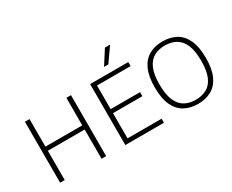

<svg xmlns="http://www.w3.org/2000/svg" viewBox="-112 -1209 1965 1623"><g transform="rotate(-30 870.5 -397.0)"><path d="M93.5 0V-595H138.5V-326H498V-595H543V0H498V-285.5H138.5V0Z M730 0V-595H1102.5V-555.5H774.5V-39.5H1107V0ZM760 -285.5V-325H1061.5V-285.5ZM904.5 -662 992.5 -799.5H1043L946.5 -662Z M1438.5 7Q1364 7 1307.8 -23.8Q1251.5 -54.5 1220.2 -121.8Q1189 -189 1189 -297Q1189 -405.5 1220.5 -472.8Q1252 -540 1308.2 -571Q1364.5 -602 1438.5 -602Q1513.5 -602 1569.8 -571Q1626 -540 1657.2 -472.8Q1688.5 -405.5 1688.5 -297Q1688.5 -189 1657.2 -122Q1626 -55 1569.5 -24Q1513 7 1438.5 7ZM1438.5 -33Q1499.5 -33 1545.5 -58Q1591.5 -83 1616.8 -140.8Q1642 -198.5 1642 -296Q1642 -395 1616.5 -453.2Q1591 -511.5 1545.2 -536.8Q1499.5 -562 1438.5 -562Q1378 -562 1332.5 -537Q1287 -512 1261.5 -454.2Q1236 -396.5 1236 -299Q1236 -200 1261.5 -141.8Q1287 -83.5 1332.5 -58.2Q1378 -33 1438.5 -33Z"/></g></svg>

Font: Encode Sans SC Condensed Thin ExtraLight
Style: Regular
Weight: 250
Version: Version 3.002